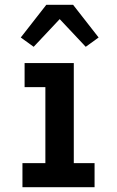

<svg xmlns="http://www.w3.org/2000/svg" viewBox="-20 -784 490 804"><path d="M74 0V-101H170V-419H83V-520H289V-101H376V0ZM121 -588 67 -627 174 -764H286L393 -627L339 -588L230 -704Z"/></svg>

Font: Iosevka Etoile
Style: Bold
Weight: 700
Designer: Belleve Invis
Foundry: Belleve Invis
Version: Version 28.1.0; ttfautohint (v1.8.4)